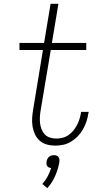

<svg xmlns="http://www.w3.org/2000/svg" viewBox="-20 -755 540 1006"><path d="M269 8Q246 8 225 2Q204 -4 188 -18Q172 -32 163 -51.5Q154 -71 150.5 -93Q147 -115 148.5 -137.5Q150 -160 154 -183L205 -493H82V-530H211L245 -735H286L252 -530H432V-493H246L193 -177Q190 -160 189 -142.5Q188 -125 190 -108.5Q192 -92 198 -77Q204 -62 215 -50.5Q226 -39 242 -34Q258 -29 275 -29Q291 -29 307.5 -33Q324 -37 338.5 -47Q353 -57 364 -70.5Q375 -84 383 -99Q391 -114 396 -130Q401 -146 404 -162Q404 -164 404 -166Q404 -168 405 -169H445Q444 -167 444 -165Q444 -163 443 -161Q440 -139 433 -118.5Q426 -98 415 -78Q404 -58 388 -41.5Q372 -25 352.5 -13Q333 -1 311.5 3.5Q290 8 269 8ZM228 231 202 209Q218 191 229.5 169.5Q241 148 248 125Q242 125 236.5 122.5Q231 120 227.5 115Q224 110 223.5 104Q223 98 224 92Q225 85 228 78.5Q231 72 236.5 67Q242 62 249 60Q256 58 263 58Q270 58 276 60Q282 62 286 67Q290 72 291 78.5Q292 85 291 92V94L289 105Q282 139 267 171.5Q252 204 228 231Z"/></svg>

Font: Iosevka Curly Slab XLtObl
Style: Regular
Weight: 200
Italic angle: -9°
Monospace: yes
Designer: Belleve Invis
Foundry: Belleve Invis
Version: Version 11.1.0; ttfautohint (v1.8.3)